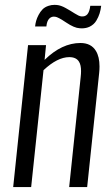

<svg xmlns="http://www.w3.org/2000/svg" viewBox="-20 -762 449 782"><path d="M304.2 -647Q282.7 -647.9 249.3 -670.4Q215.8 -692.9 205.1 -693.8Q190.4 -696.3 180.7 -686.3Q170.9 -676.3 168.9 -654.3H123Q124 -665.5 127.2 -677Q130.4 -688.5 137.2 -701.4Q144 -714.4 153.3 -723.9Q162.6 -733.4 177.7 -738.3Q189 -742.2 202.1 -742.2Q207 -742.2 211.9 -741.7Q228 -740.2 247.6 -729.2Q267.1 -718.3 284.2 -707.3Q301.3 -696.3 310.5 -695.3Q326.7 -693.4 335.7 -703.6Q344.7 -713.9 347.7 -738.3H392.1Q390.1 -721.7 385.7 -707.3Q381.3 -692.9 372.1 -677.5Q362.8 -662.1 345.2 -653.3Q331.1 -646.5 312.5 -646.5Q308.6 -646.5 304.2 -647ZM33.7 0 94.2 -578.1H167.5L161.6 -518.1Q231.9 -586.9 307.6 -586.9Q351.1 -586.9 370.6 -554.7Q385.3 -530.8 385.3 -491.2Q385.3 -478.5 383.8 -463.9L335 0H261.7L308.6 -448.2Q310.1 -461.4 310.1 -472.2Q310.1 -497.6 301.8 -510.7Q290.5 -529.3 262.2 -529.3Q213.9 -529.3 157.2 -476.1L106.9 0Z"/></svg>

Font: Oswald
Style: Light
Weight: 300
Designer: Vernon Adams
Foundry: Vernon Adams
Version: 3.0; ttfautohint (v0.95.6-bc232) -l 8 -r 50 -G 200 -x 0 -w "